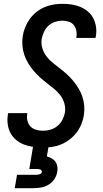

<svg xmlns="http://www.w3.org/2000/svg" viewBox="-20 -763 540 1003"><path d="M204 8Q179 8 154 4.5Q129 1 106.5 -7.5Q84 -16 65.5 -31Q47 -46 35.5 -67Q24 -88 20.5 -113Q17 -138 21 -163Q21 -165 21.5 -167.5Q22 -170 23 -172H123Q123 -171 122.5 -170Q122 -169 122 -167Q119 -149 123.5 -131.5Q128 -114 139.5 -102Q151 -90 168.5 -85Q186 -80 204 -80Q224 -80 243.5 -85.5Q263 -91 279.5 -104.5Q296 -118 305.5 -136Q315 -154 319 -174Q323 -200 316 -223.5Q309 -247 294.5 -266Q280 -285 261.5 -300Q243 -315 224 -329.5Q205 -344 187.5 -360Q170 -376 154.5 -394.5Q139 -413 127 -433Q115 -453 107 -476.5Q99 -500 97 -525Q95 -550 99 -576Q103 -599 112 -621.5Q121 -644 135.5 -664Q150 -684 170 -700Q190 -716 212.5 -725.5Q235 -735 258.5 -739Q282 -743 305 -743Q330 -743 354 -739.5Q378 -736 399.5 -727Q421 -718 439 -703Q457 -688 467.5 -667.5Q478 -647 481.5 -623Q485 -599 481 -574Q480 -572 479.5 -569.5Q479 -567 479 -565H378Q379 -566 379 -567Q379 -568 379 -569Q382 -587 378.5 -603.5Q375 -620 365 -632.5Q355 -645 338.5 -650Q322 -655 305 -655Q286 -655 267.5 -649Q249 -643 234 -629.5Q219 -616 210.5 -598Q202 -580 198 -561Q194 -536 201 -512Q208 -488 222.5 -469Q237 -450 255.5 -435Q274 -420 293 -405.5Q312 -391 329.5 -375Q347 -359 362 -341Q377 -323 389.5 -302.5Q402 -282 410 -258.5Q418 -235 420 -210.5Q422 -186 418 -160Q414 -136 404.5 -113Q395 -90 379.5 -70Q364 -50 343 -34Q322 -18 299 -8.5Q276 1 252 4.5Q228 8 204 8ZM57 220 69 150H169Q173 150 177.5 149.5Q182 149 186.5 147.5Q191 146 194.5 143Q198 140 199 135Q199 131 196.5 127.5Q194 124 190.5 122.5Q187 121 182.5 120.5Q178 120 174 120H133L153 0H234L225 54Q238 58 250 64.5Q262 71 269.5 81.5Q277 92 279.5 106Q282 120 279 135Q276 154 264.5 172Q253 190 235 201Q217 212 197 216Q177 220 157 220Z"/></svg>

Font: Iosevka Curly Semibold Oblique
Style: Regular
Weight: 600
Italic angle: -9°
Monospace: yes
Designer: Belleve Invis
Foundry: Belleve Invis
Version: Version 11.1.0; ttfautohint (v1.8.3)